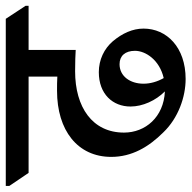

<svg xmlns="http://www.w3.org/2000/svg" viewBox="-64 -644 647 648"><g transform="rotate(-90 259.0 -320.5)"><path d="M316 -17C423 -17 486 -81 486 -159C486 -196 470 -231 443 -263C418 -292 381 -310 339 -310C265 -310 223 -263 223 -203C223 -162 243 -118 274 -87C187 -91 135 -153 135 -225C135 -332 221 -390 342 -390C375 -390 396 -389 414 -388V-547H563V-557L519 -624H-45V-612L-1 -547H324V-450C309 -451 293 -451 276 -451C143 -451 53 -382 53 -268C53 -199 86 -142 136 -92C184 -42 255 -17 316 -17ZM300 -159C300 -204 325 -240 366 -240C394 -240 411 -221 411 -188C411 -152 380 -105 319 -91C307 -112 300 -136 300 -159Z"/></g></svg>

Font: Noto Serif Devanagari Medium
Style: Regular
Weight: 500
Designer: Universal Thirst, Indian Type Foundry and the Monotype Design Team
Foundry: Monotype Imaging Inc.
Version: Version 2.004